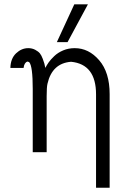

<svg xmlns="http://www.w3.org/2000/svg" viewBox="-20 -715 580 902"><path d="M28.8 -396Q29.8 -439.9 55.4 -464.4Q81.1 -488.8 112.8 -488.8Q130.9 -488.8 145.5 -481Q160.2 -473.1 167.5 -464.1Q174.8 -455.1 180.9 -438.5Q187 -421.9 188.5 -416Q189.9 -410.2 192.9 -396Q199.7 -409.2 208.7 -422.1Q217.8 -435.1 234.9 -451.4Q252 -467.8 276.9 -478.3Q301.8 -488.8 331.1 -488.8Q397 -488.8 446 -431.9Q495.1 -375 495.1 -272.9V167H431.2V-272Q431.2 -413.1 314 -424.8Q225.1 -418 203.1 -321.8Q199.2 -305.7 199.2 -263.2V0H133.8V-296.9Q133.8 -404.8 117.2 -422.9L112.8 -424.8L108.9 -425.8Q93.8 -420.9 90.8 -396ZM247.1 -517.1 329.1 -694.8H393.1L297.4 -517.1Z"/></svg>

Font: CMU Bright
Style: Roman
Weight: 500
Version: Version 0.7.0